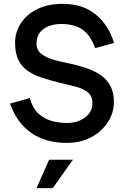

<svg xmlns="http://www.w3.org/2000/svg" viewBox="-20 -730 653 993"><path d="M325 9Q215 9 141 -43Q67 -95 32 -194L134 -223Q148 -172 177.5 -144Q207 -116 245.5 -105Q284 -94 325 -94Q382 -94 420 -122.5Q458 -151 458 -196Q458 -234 433 -253.5Q408 -273 369 -282.5Q330 -292 289 -302Q241 -314 199 -327.5Q157 -341 125 -362.5Q93 -384 75.5 -419Q58 -454 58 -509Q58 -564 88 -610Q118 -656 173 -683Q228 -710 304 -710Q408 -710 474.5 -655.5Q541 -601 570 -508L472 -481Q449 -547 407 -576.5Q365 -606 295 -606Q264 -606 235 -596Q206 -586 187.5 -563.5Q169 -541 169 -505Q169 -470 195 -450.5Q221 -431 259 -420.5Q297 -410 333 -403Q377 -394 419 -380.5Q461 -367 495 -345.5Q529 -324 549 -289Q569 -254 569 -202Q569 -147 538 -98.5Q507 -50 452 -20.5Q397 9 325 9ZM234 96H357L253 243H169Z"/></svg>

Font: Haskoy SemiBold
Style: Regular
Weight: 600
Designer: Ertekin Erdin
Foundry: Ertekin Erdin
Version: Version 1.500; ttfautohint (v1.8.3)